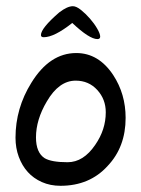

<svg xmlns="http://www.w3.org/2000/svg" viewBox="-20 -599 455 619"><path d="M294 -473Q268 -473 213 -525Q155 -479 121 -479Q112 -479 112 -486Q112 -508 171 -559Q197 -579 215 -579Q226 -579 241 -567Q256 -555 270 -539Q284 -523 293.5 -506.5Q303 -490 303 -481Q303 -473 294 -473ZM175 0Q142 0 115 -12Q88 -24 69.5 -44.5Q51 -65 40.5 -93.5Q30 -122 30 -155Q30 -250 81 -332Q140 -428 226 -428Q298 -428 345 -357Q385 -296 385 -219Q385 -125 327 -64Q269 0 175 0ZM198 -76Q249 -76 287 -132Q321 -181 321 -237Q321 -279 293.5 -309Q266 -339 224 -339Q170 -339 131 -272Q96 -213 96 -156Q96 -107 124 -89Q146 -76 198 -76Z"/></svg>

Font: Dongol
Style: Regular
Weight: 400
Designer: Abdo Mohamed and Ibrahim Hamdi
Foundry: Protype Foundry
Version: Version 1.000;hotconv 1.0.109;makeotfexe 2.5.65596